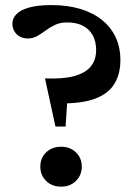

<svg xmlns="http://www.w3.org/2000/svg" viewBox="-20 -708 523 736"><path d="M177.5 -688.5Q239 -688.5 288 -673.8Q337 -659 371.2 -631.2Q405.5 -603.5 423.5 -564.8Q441.5 -526 441.5 -477.5Q441.5 -425.5 419.2 -387.8Q397 -350 345.8 -330.2Q294.5 -310.5 206.5 -311.5L241.5 -378L231.5 -223H192.5L152.5 -407.5Q223 -404.5 266 -416.8Q309 -429 328.8 -454.2Q348.5 -479.5 348.5 -515.5Q348.5 -548.5 335.8 -572.2Q323 -596 298.2 -609Q273.5 -622 238 -622Q211 -622 191.2 -612.8Q171.5 -603.5 155.2 -591.2Q139 -579 122.5 -569.8Q106 -560.5 86 -560.5Q69.5 -560.5 56.2 -567.8Q43 -575 35.2 -588Q27.5 -601 27.5 -617Q27.5 -637.5 42.8 -653.5Q58 -669.5 91 -679Q124 -688.5 177.5 -688.5ZM214 -145.5Q249 -145.5 271.2 -123.8Q293.5 -102 293.5 -69.5Q293.5 -36.5 271.2 -14.5Q249 7.5 214 7.5Q179 7.5 156.8 -14.5Q134.5 -36.5 134.5 -69.5Q134.5 -102 156.8 -123.8Q179 -145.5 214 -145.5Z"/></svg>

Font: Newsreader 16pt SemiBold
Style: Regular
Weight: 600
Designer: Hugues Gentile
Foundry: Production Type
Version: Version 1.003